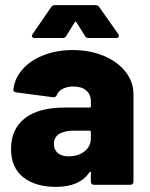

<svg xmlns="http://www.w3.org/2000/svg" viewBox="-20 -720 584 748"><path d="M500 -353V-12Q500 -7 496.5 -3.5Q493 0 488 0H346Q341 0 337.5 -3.5Q334 -7 334 -12V-47Q334 -51 332 -51.5Q330 -52 328 -48Q290 8 198 8Q118 8 70.5 -29.5Q23 -67 23 -140Q23 -217 76.5 -259Q130 -301 232 -301H329Q334 -301 334 -306V-325Q334 -352 316 -367.5Q298 -383 266 -383Q242 -383 224.5 -374Q207 -365 202 -351Q197 -340 188 -341L44 -360Q32 -362 32 -369Q36 -413 66.5 -448.5Q97 -484 148.5 -504.5Q200 -525 263 -525Q330 -525 384 -502.5Q438 -480 469 -440.5Q500 -401 500 -353ZM334 -182V-206Q334 -211 329 -211H269Q231 -211 210.5 -198Q190 -185 190 -159Q190 -137 205 -124Q220 -111 247 -111Q285 -111 309.5 -130.5Q334 -150 334 -182ZM193 -700H353Q362 -700 367 -692L441 -587Q443 -584 443 -580Q443 -572 433 -572H325Q315 -572 311 -580L278 -633Q276 -636 274 -636Q272 -636 271 -633L238 -580Q234 -572 224 -572H115Q108 -572 105.5 -576.5Q103 -581 107 -587L179 -692Q184 -700 193 -700Z"/></svg>

Font: BARLOWEXTRABOLD
Style: Regular
Weight: 800
Designer: Jeremy Tribby
Foundry: Tribby Type
Version: Version 1.422